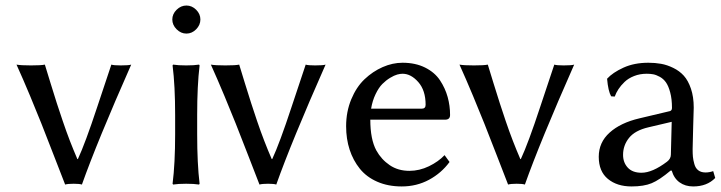

<svg xmlns="http://www.w3.org/2000/svg" viewBox="-20 -668 2620 698"><path d="M216.8 2.9Q206.5 -23.4 176 -102.1Q145.5 -180.7 130.4 -219Q115.2 -257.3 89.4 -319.3Q63.5 -381.3 40 -433.1Q56.2 -430.2 92.8 -430.2Q129.9 -430.2 143.1 -433.1Q148.4 -415 163.6 -366.2Q178.7 -317.4 186.5 -293Q194.3 -268.6 207.8 -229Q221.2 -189.5 234.1 -156Q247.1 -122.6 261.2 -89.8H263.2Q290 -147.5 333.5 -279.3Q377 -411.1 384.8 -433.1Q393.6 -430.2 418.9 -430.2Q448.2 -430.2 457 -433.1Q332.5 -151.4 277.8 2.9Q269 0 248 0Q226.6 0 216.8 2.9Z M622.1 -561.5Q606.4 -577.1 606.4 -597.2Q606.4 -617.2 622.1 -632.6Q637.7 -647.9 657.7 -647.9Q677.7 -647.9 693.1 -632.6Q708.5 -617.2 708.5 -597.2Q708.5 -577.1 693.1 -561.5Q677.7 -545.9 657.7 -545.9Q637.7 -545.9 622.1 -561.5ZM616.7 -180.2V-250Q616.7 -356.4 607.4 -430.2L609.4 -433.1Q627.9 -430.2 656.7 -430.2Q685.5 -430.2 703.6 -433.1L705.6 -430.2Q696.8 -356.9 696.8 -250V-180.2Q696.8 -73.2 705.6 0L703.6 2.9Q685.5 0 656.7 0Q627.4 0 609.4 2.9L607.4 0Q616.7 -73.7 616.7 -180.2Z M923.3 2.9Q913.1 -23.4 882.6 -102.1Q852.1 -180.7 836.9 -219Q821.8 -257.3 795.9 -319.3Q770 -381.3 746.6 -433.1Q762.7 -430.2 799.3 -430.2Q836.4 -430.2 849.6 -433.1Q855 -415 870.1 -366.2Q885.3 -317.4 893.1 -293Q900.9 -268.6 914.3 -229Q927.7 -189.5 940.7 -156Q953.6 -122.6 967.8 -89.8H969.7Q996.6 -147.5 1040 -279.3Q1083.5 -411.1 1091.3 -433.1Q1100.1 -430.2 1125.5 -430.2Q1154.8 -430.2 1163.6 -433.1Q1039.1 -151.4 984.4 2.9Q975.6 0 954.6 0Q933.1 0 923.3 2.9Z M1329.1 -272.9H1513.2Q1527.3 -272.9 1527.3 -287.1Q1527.3 -339.4 1500.7 -369.6Q1474.1 -399.9 1443.4 -399.9Q1435.1 -399.9 1424.1 -397Q1413.1 -394 1398.2 -385Q1383.3 -376 1370.1 -362.8Q1356.9 -349.6 1345.5 -325.9Q1334 -302.2 1329.1 -272.9ZM1596.2 -104 1614.3 -79.1Q1584.5 -38.6 1539.6 -14.4Q1494.6 9.8 1440.4 9.8Q1390.6 9.8 1351.6 -7.3Q1312.5 -24.4 1288.1 -54.7Q1263.7 -85 1251 -124Q1238.3 -163.1 1238.3 -209Q1238.3 -261.7 1256.8 -306.6Q1275.4 -351.6 1305.2 -379.9Q1335 -408.2 1371.1 -424.1Q1407.2 -439.9 1443.4 -439.9Q1490.2 -439.9 1525.4 -422.4Q1560.5 -404.8 1579.6 -376Q1598.6 -347.2 1607.4 -315.4Q1616.2 -283.7 1616.2 -250Q1616.2 -232.9 1598.1 -232.9H1326.2Q1326.2 -161.6 1348.1 -121.1Q1366.2 -88.4 1396.7 -67.6Q1427.2 -46.9 1468.3 -46.9Q1504.9 -46.9 1539.6 -63.7Q1574.2 -80.6 1596.2 -104Z M1827.1 2.9Q1816.9 -23.4 1786.4 -102.1Q1755.9 -180.7 1740.7 -219Q1725.6 -257.3 1699.7 -319.3Q1673.8 -381.3 1650.4 -433.1Q1666.5 -430.2 1703.1 -430.2Q1740.2 -430.2 1753.4 -433.1Q1758.8 -415 1773.9 -366.2Q1789.1 -317.4 1796.9 -293Q1804.7 -268.6 1818.1 -229Q1831.5 -189.5 1844.5 -156Q1857.4 -122.6 1871.6 -89.8H1873.5Q1900.4 -147.5 1943.8 -279.3Q1987.3 -411.1 1995.1 -433.1Q2003.9 -430.2 2029.3 -430.2Q2058.6 -430.2 2067.4 -433.1Q1942.9 -151.4 1888.2 2.9Q1879.4 0 1858.4 0Q1836.9 0 1827.1 2.9Z M2421.9 -225.1 2336.9 -205.1Q2288.6 -193.8 2266.8 -166.7Q2245.1 -139.6 2245.1 -105Q2245.1 -77.1 2262.2 -58.6Q2279.3 -40 2312 -40Q2351.6 -40 2404.8 -80.1Q2418.9 -90.8 2418.9 -106ZM2421.9 -47.9H2418Q2377.4 -13.7 2349.1 -2Q2320.8 9.8 2275.9 9.8Q2223.1 9.8 2189.9 -17.6Q2156.7 -44.9 2156.7 -98.1Q2156.7 -150.4 2196.3 -186Q2235.8 -221.7 2304.7 -237.8L2416 -264.2Q2422.9 -266.6 2422.9 -275.9Q2422.9 -308.1 2416.5 -331.8Q2410.2 -355.5 2401.1 -368.4Q2392.1 -381.3 2378.7 -388.7Q2365.2 -396 2354.7 -397.9Q2344.2 -399.9 2331.1 -399.9Q2306.2 -399.9 2285.2 -391.6Q2264.2 -383.3 2250.5 -370.1Q2236.8 -356.9 2228.3 -343.8Q2219.7 -330.6 2214.8 -316.9L2201.7 -317.9Q2190.9 -336.9 2187 -381.8Q2207.5 -404.3 2246.6 -422.1Q2285.6 -439.9 2336.9 -439.9Q2361.8 -439.9 2383.5 -436Q2405.3 -432.1 2427.7 -421.1Q2450.2 -410.2 2466.1 -392.6Q2481.9 -375 2491.9 -345.5Q2502 -315.9 2502 -276.9Q2502 -273.4 2500 -208Q2498 -142.6 2498 -126Q2498 -108.9 2499 -97.9Q2500 -86.9 2504.2 -71.8Q2508.3 -56.6 2518.6 -48.8Q2528.8 -41 2544.9 -41Q2558.6 -41 2572.8 -45.9L2580.1 -21Q2550.3 9.8 2500 9.8Q2471.2 9.8 2450.7 -4.9Q2430.2 -19.5 2421.9 -47.9Z"/></svg>

Font: Linear Smooth
Style: Regular
Weight: 400
Designer: Philipp H. Poll, Flanker
Foundry: Philipp H. Poll, reworked by Flanker
Version: Version 1.061 | FøM Fix